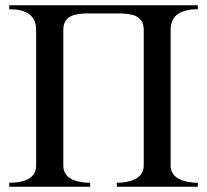

<svg xmlns="http://www.w3.org/2000/svg" viewBox="-20 -708 785 728"><path d="M730 0V-15C686 -15 627 -28 627 -80V-595C627 -652 669 -673 730 -673V-688H15V-673C77 -673 117 -652 117 -595V-80C117 -25 59 -15 15 -15V0H322V-15C278 -15 220 -26 220 -80V-595C220 -652 270 -657 317 -657H428C475 -657 525 -652 525 -595V-80C525 -28 467 -15 423 -15V0Z"/></svg>

Font: Veleka
Style: Bold Italic
Weight: 700
Italic angle: -12°
Designer: Stefan Peev, Context Ltd, 2016; SIL International, 1997-2014.
Foundry: Stefan Peev, Context Ltd, 2016
Version: Version 5.000